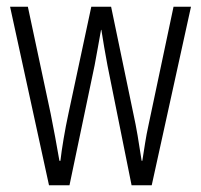

<svg xmlns="http://www.w3.org/2000/svg" viewBox="-20 -618 599 572"><path d="M300 -424Q295 -450 290.5 -477Q286 -504 282 -529H281Q276 -503 271.5 -476Q267 -449 262 -424L187 -66H126L10 -598H63L131 -279Q138 -244 144.5 -209Q151 -174 157 -139H160Q163 -166 169.5 -204.5Q176 -243 184 -280L252 -598H311L378 -276Q384 -249 390 -214Q396 -179 402 -139H404Q409 -170 412.5 -193Q416 -216 423 -248L497 -598H549L432 -66H372Z"/></svg>

Font: Noto Sans Malayalam UI ExtraCondensed Light
Style: Regular
Weight: 300
Width: 2
Designer: Jelle Bosma - Monotype Design Team
Foundry: Monotype Imaging Inc.
Version: Version 2.104; ttfautohint (v1.8.4.7-5d5b)